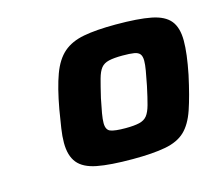

<svg xmlns="http://www.w3.org/2000/svg" viewBox="-65 -776 620 544"><g transform="rotate(-15 244.5 -504.5)"><path d="M263 -314Q197 -314 158.5 -321.5Q120 -329 103 -350Q86 -371 86 -409Q86 -428 89.5 -451Q93 -474 98 -504Q109 -565 123 -603Q137 -641 160 -661Q183 -681 220 -688Q257 -695 314 -695Q380 -695 418 -687.5Q456 -680 472.5 -659.5Q489 -639 489 -601Q489 -582 486 -558Q483 -534 477 -504Q464 -444 451 -406Q438 -368 417 -348Q396 -328 359 -321Q322 -314 263 -314ZM266 -404Q291 -404 306 -407.5Q321 -411 329 -421Q337 -431 342.5 -451Q348 -471 355 -504Q360 -529 363 -546.5Q366 -564 366 -575Q366 -588 361 -594.5Q356 -601 344 -603Q332 -605 310 -605Q285 -605 270 -601.5Q255 -598 247 -588Q239 -578 233.5 -558Q228 -538 220 -504Q215 -480 212 -462.5Q209 -445 209 -434Q209 -414 221.5 -409Q234 -404 266 -404Z"/></g></svg>

Font: Saira SemiExpanded
Style: Bold Italic
Weight: 700
Width: 6
Italic angle: -12°
Designer: Hector Gatti with collaboration of the Omnibus-Type team
Foundry: Omnibus-Type
Version: Version 1.101